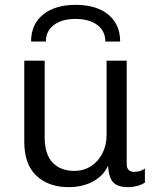

<svg xmlns="http://www.w3.org/2000/svg" viewBox="-20 -761 640 791"><path d="M263 10Q180 10 130 -37Q80 -84 80 -177V-511H164V-195Q164 -126 196.5 -91.5Q229 -57 286 -57Q325 -57 355 -76.5Q385 -96 402 -129.5Q419 -163 419 -203V-511H502V-85Q502 -69 510 -61Q518 -53 532 -53Q542 -53 553.5 -55.5Q565 -58 577 -67V-9Q564 0 545.5 5Q527 10 508 10Q475 10 457.5 -1Q440 -12 433.5 -31.5Q427 -51 425 -78Q411 -48 387 -29Q363 -10 331.5 0Q300 10 263 10ZM108 -590Q108 -661 157.5 -701Q207 -741 292 -741Q377 -741 426 -701Q475 -661 475 -590H414Q414 -633 381 -658Q348 -683 291 -683Q235 -683 202 -658Q169 -633 169 -590Z"/></svg>

Font: Chivo Mono Light
Style: Regular
Weight: 300
Monospace: yes
Designer: Hector Gatti
Foundry: Omnibus-Type
Version: Version 1.008